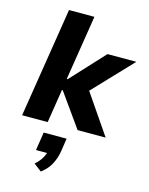

<svg xmlns="http://www.w3.org/2000/svg" viewBox="-145 -794 921 1190"><g transform="rotate(15 316.0 -199.0)"><path d="M34 0 146 -705H309L243 -289H249L447 -503H632L375 -232L377 -282L570 0H390L237 -215H232L198 0ZM236 307 186 269Q214 245 229 218.5Q244 192 248 168L273 186H173L191 69H338L325 155Q317 201 296.5 239Q276 277 236 307Z"/></g></svg>

Font: Nunito Sans 7pt ExtraBold
Style: Italic
Weight: 800
Italic angle: -9°
Designer: Vernon Adams
Foundry: Vernon Adams
Version: Version 3.101;gftools[0.9.27]